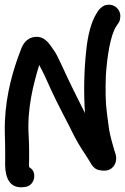

<svg xmlns="http://www.w3.org/2000/svg" viewBox="-20 -792 533 818"><path d="M1 -277C-1 -232 2 -197 2 -157V-108C0 -58 8 6 70 6H71L82 5C112 4 126 -21 126 -42C126 -60 118 -72 104 -80C103 -87 103 -98 104 -106V-157C104 -176 103 -194 102 -215C95 -330 122 -432 147 -515C164 -484 178 -454 195 -415C227 -344 265 -277 298 -209C319 -168 343 -136 361 -106C367 -96 371 -88 379 -80C392 -66 412 -65 424 -65C462 -65 475 -97 475 -116C475 -129 472 -138 468 -149C460 -175 451 -207 445 -239C442 -259 439 -284 436 -306C429 -356 429 -408 431 -470C436 -548 450 -643 476 -681L488 -699C491 -705 494 -722 492 -732C486 -763 457 -776 434 -771C420 -769 410 -759 401 -750L392 -736C367 -697 354 -638 348 -583C338 -494 336 -401 342 -310C308 -377 273 -448 242 -516C230 -541 220 -565 203 -587C195 -597 174 -638 132 -635C90 -632 75 -598 68 -578C35 -493 6 -391 1 -277Z"/></svg>

Font: Stray Cat
Style: ExBlkCn
Weight: 1000
Version: Version 1.0